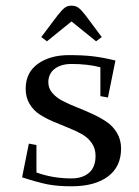

<svg xmlns="http://www.w3.org/2000/svg" viewBox="-20 -651 493 679"><path d="M58.1 -23.9 82 -143.1 108.9 -138.2V-41Q167 -20 232.9 -20Q271.5 -20 294.7 -39.8Q317.9 -59.6 317.9 -100.1Q317.9 -126 304.2 -145.5Q290.5 -165 268.8 -177Q247.1 -189 220.7 -199.5Q194.3 -210 168 -221.2Q141.6 -232.4 119.9 -246.6Q98.1 -260.7 84.5 -283.7Q70.8 -306.6 70.8 -336.9Q70.8 -394.5 114 -425.3Q157.2 -456.1 224.1 -456.1Q272.5 -456.1 307.1 -452.1Q341.8 -448.2 388.2 -437L361.8 -306.2L335 -311V-413.1Q290.5 -424.8 232.9 -424.8Q195.8 -424.8 173.3 -407.5Q150.9 -390.1 150.9 -359.9Q150.9 -338.9 165 -322.3Q179.2 -305.7 201.9 -293.9Q224.6 -282.2 252 -271.5Q279.3 -260.7 306.9 -248Q334.5 -235.4 357.2 -220Q379.9 -204.6 394 -180.4Q408.2 -156.2 408.2 -126Q408.2 -61.5 361.8 -26.9Q315.4 7.8 232.9 7.8Q183.6 7.8 148.7 1Q113.8 -5.9 58.1 -23.9ZM126 -520 184.1 -597.2Q199.7 -616.7 209.2 -623.8Q218.8 -630.9 232.9 -630.9Q247.1 -630.9 257.1 -623.8Q267.1 -616.7 282.2 -597.2L339.8 -520L319.8 -504.9L232.9 -575.2L146 -504.9Z"/></svg>

Font: Dehuti
Style: Bold
Weight: 700
Version: Version 1.2